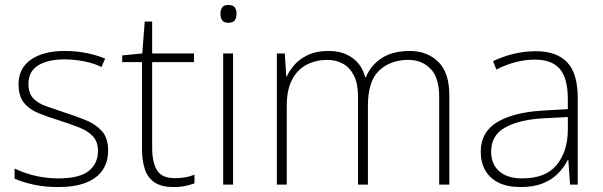

<svg xmlns="http://www.w3.org/2000/svg" viewBox="-20 -746 2437 776"><path d="M417 -137Q417 -92 395 -59Q373 -26 328 -8Q283 10 216 10Q160 10 115 0Q70 -10 39 -24V-65Q80 -45 125 -35Q170 -25 215 -25Q301 -25 338.5 -55Q376 -85 376 -136Q376 -173 355.5 -195Q335 -217 299.5 -231Q264 -245 220 -259Q174 -273 136 -288.5Q98 -304 76.5 -331Q55 -358 55 -406Q55 -470 105 -505Q155 -540 241 -540Q289 -540 330.5 -531.5Q372 -523 405 -509L390 -475Q361 -490 320.5 -498Q280 -506 241 -506Q173 -506 134 -481.5Q95 -457 95 -407Q95 -369 114.5 -348.5Q134 -328 167.5 -316.5Q201 -305 242 -291Q286 -277 326.5 -260.5Q367 -244 392 -216Q417 -188 417 -137Z M686 -26Q711 -26 730 -29.5Q749 -33 766 -40V-5Q749 1 729 5.5Q709 10 680 10Q634 10 606 -8Q578 -26 566 -60.5Q554 -95 554 -144V-495H474V-522L555 -530L565 -659H595V-530H764V-495H595V-148Q595 -90 614.5 -58Q634 -26 686 -26Z M922 -530V0H882V-530ZM902 -726Q922 -726 929 -716Q936 -706 936 -690Q936 -674 929 -664Q922 -654 902 -654Q885 -654 878 -664Q871 -674 871 -690Q871 -706 878 -716Q885 -726 902 -726Z M1636 -540Q1706 -540 1751 -496.5Q1796 -453 1796 -361V0H1755V-355Q1755 -433 1719.5 -468.5Q1684 -504 1631 -504Q1558 -504 1512.5 -461Q1467 -418 1467 -319V0H1427V-355Q1427 -408 1410.5 -440.5Q1394 -473 1366 -488.5Q1338 -504 1303 -504Q1258 -504 1220.5 -485Q1183 -466 1161 -425Q1139 -384 1139 -318V0H1099V-530H1131L1137 -437H1139Q1150 -461 1170.5 -484.5Q1191 -508 1225 -524Q1259 -540 1309 -540Q1364 -540 1403 -513Q1442 -486 1456 -434H1459Q1478 -482 1522.5 -511Q1567 -540 1636 -540Z M2146 -539Q2230 -539 2272.5 -494Q2315 -449 2315 -351V0H2284L2277 -100H2275Q2260 -70 2235.5 -45Q2211 -20 2174 -5Q2137 10 2084 10Q2031 10 1995.5 -7.5Q1960 -25 1941.5 -57Q1923 -89 1923 -133Q1923 -212 1989 -252Q2055 -292 2173 -299L2275 -305V-344Q2275 -430 2242.5 -467.5Q2210 -505 2143 -505Q2104 -505 2066 -495.5Q2028 -486 1986 -465L1973 -499Q2013 -518 2056.5 -528.5Q2100 -539 2146 -539ZM2179 -268Q2081 -263 2023 -231.5Q1965 -200 1965 -133Q1965 -83 1997.5 -54Q2030 -25 2091 -25Q2185 -25 2229.5 -79Q2274 -133 2275 -219V-273Z"/></svg>

Font: Noto Sans Hebrew Thin ExtraLight
Style: Regular
Weight: 250
Version: Version 3.001